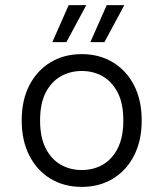

<svg xmlns="http://www.w3.org/2000/svg" viewBox="-20 -720 640 752"><path d="M300 12Q231 12 178 -20Q125 -52 95 -110.5Q65 -169 65 -248Q65 -328 95 -386Q125 -444 178 -476Q231 -508 300 -508Q369 -508 422 -476Q475 -444 505 -386Q535 -328 535 -248Q535 -169 505 -110.5Q475 -52 422 -20Q369 12 300 12ZM300 -54Q346 -54 382.5 -75Q419 -96 441 -139Q463 -182 463 -248Q463 -315 441 -357.5Q419 -400 382.5 -421Q346 -442 300 -442Q255 -442 218 -421Q181 -400 159 -357.5Q137 -315 137 -248Q137 -182 159 -139Q181 -96 218 -75Q255 -54 300 -54ZM334 -555 398 -700H467L389 -555ZM185 -555 249 -700H318L240 -555Z"/></svg>

Font: DM Mono Light
Style: Regular
Weight: 300
Designer: Colophon Foundry
Foundry: Colophon Foundry
Version: Version 1.000; ttfautohint (v1.8.2.53-6de2)